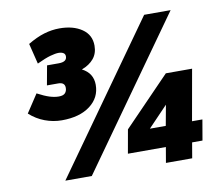

<svg xmlns="http://www.w3.org/2000/svg" viewBox="-75 -765 995 857"><g transform="rotate(-10 422.0 -337.0)"><path d="M186 -268Q147 -268 109.5 -282Q72 -296 41 -324L95 -406Q127 -389 149.5 -382Q172 -375 191 -375Q211 -375 219.5 -384Q228 -393 228 -408Q228 -433 198 -433H147L163 -521H216Q253 -521 253 -546Q253 -557 244.5 -562Q236 -567 223 -567Q209 -567 185.5 -560.5Q162 -554 124 -536L101 -629Q141 -653 176 -663.5Q211 -674 246 -674Q308 -674 347.5 -647Q387 -620 387 -571Q387 -536 367.5 -512.5Q348 -489 313 -476Q362 -451 362 -398Q362 -340 314.5 -304Q267 -268 186 -268ZM154 0 629 -668H749L274 0ZM610 0 622 -70H450L469 -177L679 -394H798L757 -163H804L788 -70H741L729 0ZM655 -256 566 -163H638Z"/></g></svg>

Font: Celebes Black
Style: Italic
Weight: 900
Italic angle: -10°
Designer: Anugrah Pasau
Foundry: Lafontype
Version: Version 1.000; ttfautohint (v1.8.4)